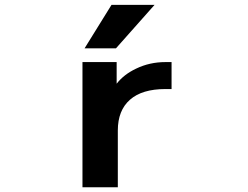

<svg xmlns="http://www.w3.org/2000/svg" viewBox="-20 -784 1040 806"><path d="M448.2 -763.7H628.9L466.8 -581.1H335ZM326.2 -523.4H469.7V-432.6Q500 -471.7 551.8 -496.1Q608.4 -523.4 674.8 -523.4H700.2V-410.2H674.8Q576.2 -410.2 525.4 -365.2Q474.6 -320.3 474.6 -236.3V2H326.2Z"/></svg>

Font: Gen Shin Gothic Monospace Bold
Style: Bold
Weight: 700
Designer: [Source Han Sans]
Ryoko NISHIZUKA  (kana & ideographs); Paul D. Hunt (Latin, Greek & Cyrillic); Wenlong ZHANG  (bopomofo
Version: Version 1.002.20150607